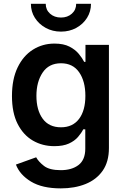

<svg xmlns="http://www.w3.org/2000/svg" viewBox="-20 -784 665 1019"><path d="M302.7 215.8Q204.1 215.8 144.5 179.7Q85 143.6 64.5 89.4L171.9 50.8Q184.6 74.2 213.6 96.7Q242.7 119.1 302.2 119.1Q361.3 119.1 397 91.6Q432.6 64 432.6 5.4V-97.7H421.9Q412.1 -78.1 394 -57.1Q376 -36.1 345.7 -22.2Q315.4 -8.3 268.1 -8.3Q205.6 -8.3 154.5 -37.8Q103.5 -67.4 73.5 -126.5Q43.5 -185.5 43.5 -274.4Q43.5 -363.8 73.5 -426Q103.5 -488.3 154.8 -520.5Q206.1 -552.7 269 -552.7Q317.4 -552.7 348.6 -536.6Q379.9 -520.5 398.4 -497.8Q417 -475.1 426.8 -455.6H433.6V-545.9H558.1V1.5Q558.1 74.7 524.9 122.1Q491.7 169.4 434.1 192.6Q376.5 215.8 302.7 215.8ZM303.7 -108.4Q365.7 -108.4 399.4 -152.8Q433.1 -197.3 433.1 -275.4Q433.1 -353 399.9 -400.6Q366.7 -448.2 303.7 -448.2Q239.3 -448.2 206.3 -398.9Q173.3 -349.6 173.3 -275.4Q173.3 -199.7 206.5 -154.1Q239.7 -108.4 303.7 -108.4ZM303.7 -616.2Q258.8 -616.2 222.7 -636Q186.5 -655.8 165.3 -689Q144 -722.2 144 -763.7H222.7Q222.7 -731.9 245.6 -711.4Q268.6 -690.9 303.7 -690.9Q338.4 -690.9 361.3 -711.4Q384.3 -731.9 384.3 -763.7H462.9Q462.9 -722.7 441.9 -689.2Q420.9 -655.8 384.8 -636Q348.6 -616.2 303.7 -616.2Z"/></svg>

Font: Inter-SemiBold
Style: Regular
Weight: 600
Designer: Rasmus Andersson
Foundry: rsms
Version: Version 4.000;git-a52131595